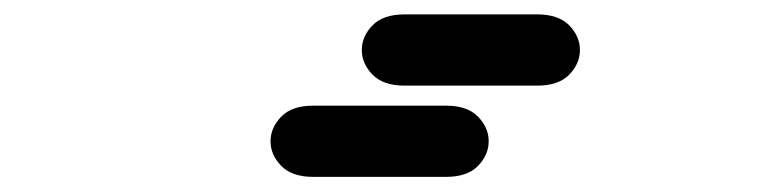

<svg xmlns="http://www.w3.org/2000/svg" viewBox="-20 -881 1040 263"><path d="M409.2 -638.7Q379.9 -638.7 365.2 -653.8Q350.6 -668.9 350.6 -687.5Q350.6 -706.1 365.2 -721.2Q379.9 -736.3 409.2 -736.3H590.8Q620.1 -736.3 634.8 -721.2Q649.4 -706.1 649.4 -687.5Q649.4 -668.9 634.8 -653.8Q620.1 -638.7 590.8 -638.7ZM534.2 -763.7Q504.9 -763.7 490.2 -778.8Q475.6 -793.9 475.6 -812.5Q475.6 -831.1 490.2 -846.2Q504.9 -861.3 534.2 -861.3H715.8Q745.1 -861.3 759.8 -846.2Q774.4 -831.1 774.4 -812.5Q774.4 -793.9 759.8 -778.8Q745.1 -763.7 715.8 -763.7Z"/></svg>

Font: Sixtyfour Normal
Style: Regular
Weight: 400
Monospace: yes
Designer: Jens Kutilek
Foundry: Jens Kutilek
Version: Version 2.000